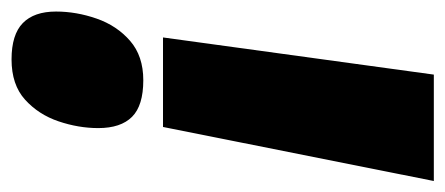

<svg xmlns="http://www.w3.org/2000/svg" viewBox="-300 -356 790 341"><g transform="rotate(-90 95.5 -185.0)"><path d="M200 -291 134 190H-55L41 -291ZM246 -481Q246 -445 233.5 -409Q221 -373 194 -349.5Q167 -326 124 -326Q79 -326 59 -346Q39 -366 39 -406Q39 -441 51 -476.5Q63 -512 89.5 -536Q116 -560 161 -560Q205 -560 225.5 -540Q246 -520 246 -481Z"/></g></svg>

Font: Georama Semi Condensed Black
Style: Italic
Weight: 900
Width: 4
Italic angle: -9°
Designer: Jean-Baptiste Levee
Foundry: Production Type
Version: Version 1.000